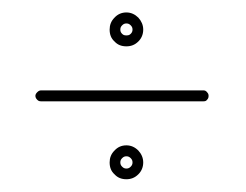

<svg xmlns="http://www.w3.org/2000/svg" viewBox="-20 -372 394 307"><path d="M182.1 -352.1C174.3 -352.1 168 -349.1 163.1 -343.8C157.7 -338.4 155.3 -332 155.3 -324.7C155.3 -316.9 157.7 -310.5 163.1 -305.7C168 -300.3 174.3 -297.9 182.1 -297.9C189.5 -297.9 195.8 -300.3 201.2 -305.7C206.1 -310.5 209 -316.9 209 -324.7C209 -332 206.1 -338.4 201.2 -343.8C195.8 -349.1 189.5 -352.1 182.1 -352.1ZM182.1 -334.5C185.1 -334.5 187 -333.5 189 -331.5C190.9 -329.6 191.9 -327.6 191.9 -324.7C191.9 -321.8 190.9 -319.8 189 -317.9C187 -315.9 185.1 -315.4 182.1 -315.4C179.2 -315.4 177.2 -315.9 175.3 -317.9C173.3 -319.8 172.4 -321.8 172.4 -324.7C172.4 -327.6 173.3 -329.6 175.3 -331.5C177.2 -333.5 179.2 -334.5 182.1 -334.5ZM46.4 -227.5H45.9C43.5 -227.5 41.5 -226.6 39.6 -224.6C37.6 -222.7 36.6 -220.7 36.6 -218.8C36.6 -216.3 37.6 -214.4 39.6 -212.4C41.5 -210.4 43.5 -210 45.9 -210H46.4H305.2C307.6 -210 309.6 -210.4 311 -212.4C313 -214.4 313.5 -216.3 313.5 -218.8C313.5 -220.7 313 -222.7 311 -224.6C309.6 -226.6 307.6 -227.5 305.2 -227.5ZM182.1 -139.6C174.3 -139.6 168 -136.7 163.1 -131.3C157.7 -126 155.3 -119.6 155.3 -112.3C155.3 -104.5 157.7 -98.1 163.1 -93.3C168 -87.9 174.3 -85.4 182.1 -85.4C189.5 -85.4 195.8 -87.9 201.2 -93.3C206.1 -98.1 209 -104.5 209 -112.3C209 -119.6 206.1 -126 201.2 -131.3C195.8 -136.7 189.5 -139.6 182.1 -139.6ZM182.1 -122.1C185.1 -122.1 187 -121.1 189 -119.1C190.9 -117.2 191.9 -115.2 191.9 -112.3C191.9 -109.4 190.9 -107.4 189 -105.5C187 -103.5 185.1 -102.5 182.1 -102.5C179.2 -102.5 177.2 -103.5 175.3 -105.5C173.3 -107.4 172.4 -109.4 172.4 -112.3C172.4 -115.2 173.3 -117.2 175.3 -119.1C177.2 -121.1 179.2 -122.1 182.1 -122.1Z"/></svg>

Font: Mill
Style: Thin
Weight: 100
Version: Version 001.000